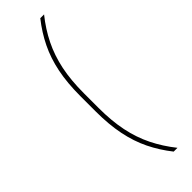

<svg xmlns="http://www.w3.org/2000/svg" viewBox="-269 -682 807 807"><g transform="rotate(-45 134.0 -278.5)"><path d="M106.5 -322V-235Q106.5 -158 119.2 -96.5Q132 -35 157.8 17Q183.5 69 222.5 118H200Q162.5 70.5 137.5 19.2Q112.5 -32 100 -93.8Q87.5 -155.5 87.5 -233.5V-323.5Q87.5 -402 100 -463.5Q112.5 -525 137.5 -576.2Q162.5 -627.5 200 -675H222.5Q183.5 -626.5 157.8 -574.2Q132 -522 119.2 -460.8Q106.5 -399.5 106.5 -322Z"/></g></svg>

Font: Anek Odia Medium Thin
Style: Regular
Weight: 250
Version: Version 1.003